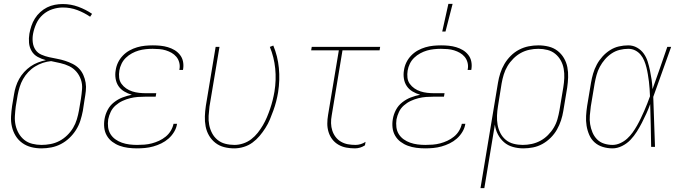

<svg xmlns="http://www.w3.org/2000/svg" viewBox="-20 -764 3540 999"><path d="M196 8Q168 8 142.5 1.5Q117 -5 96 -20Q75 -35 61.5 -57Q48 -79 42 -105Q36 -131 37.5 -158.5Q39 -186 43 -213L53 -273Q56 -293 62.5 -313.5Q69 -334 79.5 -353Q90 -372 105.5 -389Q121 -406 139 -418.5Q157 -431 178 -439Q199 -447 219 -451Q196 -457 176 -468Q156 -479 144.5 -498.5Q133 -518 131 -541.5Q129 -565 133 -589Q137 -610 143.5 -629.5Q150 -649 161.5 -667.5Q173 -686 189.5 -701Q206 -716 225 -725.5Q244 -735 265 -739Q286 -743 306 -743Q349 -743 388 -728.5Q427 -714 459 -692L449 -677Q418 -698 382.5 -711.5Q347 -725 307 -725Q280 -725 252.5 -716Q225 -707 203 -687.5Q181 -668 169 -641.5Q157 -615 152 -588Q148 -566 150.5 -544Q153 -522 164.5 -505Q176 -488 195.5 -479.5Q215 -471 235.5 -466.5Q256 -462 277.5 -458Q299 -454 319 -447.5Q339 -441 358 -431.5Q377 -422 391 -407.5Q405 -393 413.5 -374Q422 -355 425.5 -334Q429 -313 426.5 -290.5Q424 -268 420 -246L411 -187Q406 -161 398 -136Q390 -111 375.5 -88Q361 -65 341 -46Q321 -27 297 -14.5Q273 -2 247 3Q221 8 196 8ZM196 -10Q219 -10 243 -14.5Q267 -19 289 -30.5Q311 -42 329.5 -60Q348 -78 360.5 -99Q373 -120 380 -143.5Q387 -167 391 -190L401 -249Q405 -275 407 -300.5Q409 -326 401 -349.5Q393 -373 377.5 -391Q362 -409 340.5 -419.5Q319 -430 294.5 -435.5Q270 -441 246 -446Q224 -444 203 -437Q182 -430 162.5 -418Q143 -406 127 -389Q111 -372 100 -352.5Q89 -333 82.5 -312Q76 -291 72 -270L62 -210Q59 -186 57.5 -161Q56 -136 61 -113Q66 -90 77.5 -70Q89 -50 106.5 -36Q124 -22 147.5 -16Q171 -10 196 -10Z M692 8Q669 8 646 5Q623 2 602.5 -5.5Q582 -13 564.5 -26Q547 -39 536 -58Q525 -77 522.5 -99.5Q520 -122 524 -145Q528 -169 540 -192Q552 -215 573 -231.5Q594 -248 617.5 -257Q641 -266 666 -271Q645 -277 626.5 -288Q608 -299 596.5 -316Q585 -333 581.5 -355Q578 -377 582 -399Q585 -420 594.5 -439.5Q604 -459 619.5 -475Q635 -491 654 -501.5Q673 -512 693.5 -518Q714 -524 734.5 -526Q755 -528 775 -528Q796 -528 815.5 -526Q835 -524 853.5 -518.5Q872 -513 888 -503.5Q904 -494 916 -479Q928 -464 932 -445Q936 -426 933 -406L932 -400H913L914 -405Q917 -422 912.5 -439Q908 -456 897.5 -468.5Q887 -481 873 -489Q859 -497 843 -502Q827 -507 809 -508.5Q791 -510 774 -510Q756 -510 737.5 -508Q719 -506 701.5 -501Q684 -496 666.5 -486.5Q649 -477 635 -463.5Q621 -450 612.5 -432.5Q604 -415 601 -397Q598 -378 600 -360Q602 -342 612 -328Q622 -314 636.5 -304Q651 -294 668 -288.5Q685 -283 703 -281Q721 -279 740 -279H793L790 -261H737Q717 -261 697 -259.5Q677 -258 657 -253Q637 -248 617.5 -239Q598 -230 581.5 -215.5Q565 -201 556 -182Q547 -163 543 -143Q540 -122 542.5 -102Q545 -82 555 -66Q565 -50 580.5 -39Q596 -28 614.5 -21.5Q633 -15 653 -12.5Q673 -10 693 -10Q712 -10 731.5 -11.5Q751 -13 770 -18Q789 -23 807.5 -31.5Q826 -40 842 -53Q858 -66 868.5 -83.5Q879 -101 883 -120H902L901 -119Q898 -98 886 -78Q874 -58 857 -43Q840 -28 819.5 -18Q799 -8 777.5 -2Q756 4 734.5 6Q713 8 692 8Z M1199 8Q1172 8 1146.5 1.5Q1121 -5 1101 -20.5Q1081 -36 1068 -58Q1055 -80 1050 -106Q1045 -132 1046 -159Q1047 -186 1051 -213L1102 -520H1122L1070 -210Q1067 -186 1065.5 -161.5Q1064 -137 1068.5 -114Q1073 -91 1083.5 -71Q1094 -51 1111.5 -36.5Q1129 -22 1152 -16Q1175 -10 1200 -10Q1222 -10 1245 -17.5Q1268 -25 1287 -39.5Q1306 -54 1321 -73Q1336 -92 1348 -112.5Q1360 -133 1369 -154.5Q1378 -176 1385.5 -198Q1393 -220 1398.5 -242Q1404 -264 1408 -287Q1418 -348 1412 -407.5Q1406 -467 1384 -520L1402 -527Q1425 -472 1431 -410Q1437 -348 1427 -284Q1423 -260 1417 -236.5Q1411 -213 1402.5 -189.5Q1394 -166 1384.5 -143Q1375 -120 1361 -98Q1347 -76 1330.5 -56.5Q1314 -37 1293.5 -22Q1273 -7 1248 0.5Q1223 8 1199 8Z M1827 8Q1804 8 1782 4Q1760 0 1741 -11Q1722 -22 1709 -39Q1696 -56 1689.5 -77Q1683 -98 1683 -120.5Q1683 -143 1687 -166L1743 -502H1599L1602 -520H1958L1955 -502H1762L1706 -164Q1702 -143 1702.5 -123Q1703 -103 1709 -84.5Q1715 -66 1726.5 -51Q1738 -36 1754.5 -26.5Q1771 -17 1790 -13.5Q1809 -10 1830 -10Q1843 -10 1856.5 -14Q1870 -18 1882 -26L1879 -8Q1867 0 1853.5 4Q1840 8 1827 8Z M2192 8Q2169 8 2146 5Q2123 2 2102.5 -5.5Q2082 -13 2064.5 -26Q2047 -39 2036 -58Q2025 -77 2022.5 -99.5Q2020 -122 2024 -145Q2028 -169 2040 -192Q2052 -215 2073 -231.5Q2094 -248 2117.5 -257Q2141 -266 2166 -271Q2145 -277 2126.5 -288Q2108 -299 2096.5 -316Q2085 -333 2081.5 -355Q2078 -377 2082 -399Q2085 -420 2094.5 -439.5Q2104 -459 2119.5 -475Q2135 -491 2154 -501.5Q2173 -512 2193.5 -518Q2214 -524 2234.5 -526Q2255 -528 2275 -528Q2296 -528 2315.5 -526Q2335 -524 2353.5 -518.5Q2372 -513 2388 -503.5Q2404 -494 2416 -479Q2428 -464 2432 -445Q2436 -426 2433 -406L2432 -400H2413L2414 -405Q2417 -422 2412.5 -439Q2408 -456 2397.5 -468.5Q2387 -481 2373 -489Q2359 -497 2343 -502Q2327 -507 2309 -508.5Q2291 -510 2274 -510Q2256 -510 2237.5 -508Q2219 -506 2201.5 -501Q2184 -496 2166.5 -486.5Q2149 -477 2135 -463.5Q2121 -450 2112.5 -432.5Q2104 -415 2101 -397Q2098 -378 2100 -360Q2102 -342 2112 -328Q2122 -314 2136.5 -304Q2151 -294 2168 -288.5Q2185 -283 2203 -281Q2221 -279 2240 -279H2293L2290 -261H2237Q2217 -261 2197 -259.5Q2177 -258 2157 -253Q2137 -248 2117.5 -239Q2098 -230 2081.5 -215.5Q2065 -201 2056 -182Q2047 -163 2043 -143Q2040 -122 2042.5 -102Q2045 -82 2055 -66Q2065 -50 2080.5 -39Q2096 -28 2114.5 -21.5Q2133 -15 2153 -12.5Q2173 -10 2193 -10Q2212 -10 2231.5 -11.5Q2251 -13 2270 -18Q2289 -23 2307.5 -31.5Q2326 -40 2342 -53Q2358 -66 2368.5 -83.5Q2379 -101 2383 -120H2402L2401 -119Q2398 -98 2386 -78Q2374 -58 2357 -43Q2340 -28 2319.5 -18Q2299 -8 2277.5 -2Q2256 4 2234.5 6Q2213 8 2192 8ZM2281 -600 2313 -744H2335L2298 -600Z M2480 215 2571 -333Q2575 -358 2583 -383Q2591 -408 2604.5 -431Q2618 -454 2637.5 -473.5Q2657 -493 2681 -505.5Q2705 -518 2730.5 -523Q2756 -528 2781 -528Q2809 -528 2835 -521.5Q2861 -515 2881 -499.5Q2901 -484 2914 -462Q2927 -440 2932 -414.5Q2937 -389 2936 -361.5Q2935 -334 2931 -307L2911 -187Q2907 -162 2899 -137.5Q2891 -113 2878 -90Q2865 -67 2845.5 -47.5Q2826 -28 2802.5 -15Q2779 -2 2753.5 3Q2728 8 2703 8Q2675 8 2648.5 0.5Q2622 -7 2602.5 -24Q2583 -41 2570.5 -65Q2558 -89 2555 -116L2500 215ZM2700 -10Q2723 -10 2746.5 -15Q2770 -20 2791.5 -31.5Q2813 -43 2831 -61Q2849 -79 2861.5 -100Q2874 -121 2880.5 -144Q2887 -167 2891 -190L2911 -310Q2915 -334 2916 -358.5Q2917 -383 2913 -406Q2909 -429 2898 -449Q2887 -469 2869.5 -483.5Q2852 -498 2829 -504Q2806 -510 2781 -510Q2758 -510 2734.5 -505Q2711 -500 2690 -488.5Q2669 -477 2651 -459Q2633 -441 2620.5 -420Q2608 -399 2601 -376Q2594 -353 2590 -330L2571 -211Q2567 -187 2566 -162.5Q2565 -138 2569 -115Q2573 -92 2583.5 -71.5Q2594 -51 2611.5 -36.5Q2629 -22 2652 -16Q2675 -10 2700 -10Z M3167 8Q3141 8 3116.5 0.5Q3092 -7 3074 -23Q3056 -39 3046 -62Q3036 -85 3032 -110Q3028 -135 3029.5 -161Q3031 -187 3035 -213L3055 -333Q3059 -357 3066 -381Q3073 -405 3085 -427.5Q3097 -450 3114.5 -469.5Q3132 -489 3154 -503Q3176 -517 3200.5 -522.5Q3225 -528 3249 -528Q3274 -528 3295 -516Q3316 -504 3329.5 -485Q3343 -466 3350 -443.5Q3357 -421 3362 -397Q3367 -373 3370.5 -349Q3374 -325 3375 -300Q3395 -355 3414 -410Q3433 -465 3452 -520H3472Q3448 -455 3425.5 -390Q3403 -325 3379 -260Q3382 -195 3383.5 -130Q3385 -65 3388 0H3368Q3367 -55 3366 -110.5Q3365 -166 3363 -222Q3354 -197 3343 -173Q3332 -149 3320 -125.5Q3308 -102 3293.5 -79Q3279 -56 3260.5 -36.5Q3242 -17 3217 -4.5Q3192 8 3167 8ZM3167 -10Q3187 -10 3207 -19Q3227 -28 3243 -42.5Q3259 -57 3271.5 -74.5Q3284 -92 3294.5 -110.5Q3305 -129 3314 -148Q3323 -167 3331.5 -186Q3340 -205 3347.5 -224.5Q3355 -244 3362 -263Q3361 -282 3360 -301Q3359 -320 3356.5 -339Q3354 -358 3351 -376.5Q3348 -395 3343.5 -413Q3339 -431 3332 -448Q3325 -465 3313.5 -479Q3302 -493 3285.5 -501.5Q3269 -510 3249 -510Q3227 -510 3204.5 -504.5Q3182 -499 3162.5 -486Q3143 -473 3127.5 -455Q3112 -437 3101 -416.5Q3090 -396 3084 -374Q3078 -352 3074 -330L3054 -210Q3051 -187 3049 -163.5Q3047 -140 3050.5 -118Q3054 -96 3062.5 -75.5Q3071 -55 3086 -39.5Q3101 -24 3122.5 -17Q3144 -10 3167 -10Z"/></svg>

Font: Iosevka Term Curly Th Obl
Style: Regular
Weight: 100
Italic angle: -9°
Designer: Belleve Invis
Foundry: Belleve Invis
Version: Version 32.3.0